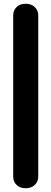

<svg xmlns="http://www.w3.org/2000/svg" viewBox="-20 -802 273 1019"><path d="M50 134V-719Q50 -747 68 -764.5Q86 -782 116 -782Q146 -782 164.5 -764.5Q183 -747 183 -719V134Q183 162 164.5 179.5Q146 197 116 197Q86 197 68 179.5Q50 162 50 134Z"/></svg>

Font: Kodchasan
Style: Bold
Weight: 700
Designer: Katatrad Aksorn Co.,Ltd.
Foundry: Cadson Demak Co.,Ltd.
Version: Version 1.000; ttfautohint (v1.6)